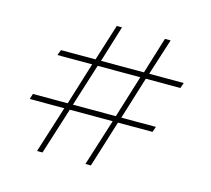

<svg xmlns="http://www.w3.org/2000/svg" viewBox="-87 -676 854 778"><g transform="rotate(15 340.0 -286.5)"><path d="M130 0 192 -196H47L54 -219H200L255 -397H109L118 -420H263L311 -573H333L286 -420H466L513 -573H537L488 -420H633L625 -397H480L425 -219H570L562 -196H417L356 0H333L395 -196H215L153 0ZM222 -219H402L457 -397H278Z"/></g></svg>

Font: Alumni Sans ExtraLight
Style: Regular
Weight: 250
Version: Version 1.018